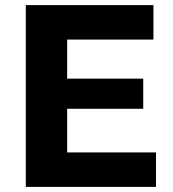

<svg xmlns="http://www.w3.org/2000/svg" viewBox="-20 -732 678 752"><path d="M243 -135H591V0H81V-712H581V-577H243V-424H541V-306H243Z"/></svg>

Font: Metropolitano
Style: Bold
Weight: 700
Designer: Fonts by Alex Slobzheninov & Chris M. Simpson / Changes by Cristiano Sobral
Foundry: Fonts by Alex Slobzheninov & Chris M. Simpson / Changes by Cristiano Sobral
Version: Version 1.00;August 30, 2020;FontCreator 13.0.0.2681 64-bit